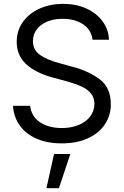

<svg xmlns="http://www.w3.org/2000/svg" viewBox="-20 -737 647 1004"><path d="M307.6 -638.7Q261.7 -638.7 226.3 -623.8Q190.9 -608.9 171.6 -582.5Q152.3 -556.2 152.3 -522.5Q152.3 -473.6 192.1 -447.8Q231.9 -421.9 289.1 -407.2L359.4 -387.7Q441.4 -366.7 500.5 -323Q559.6 -279.3 559.6 -192.4Q559.6 -134.3 529.1 -87.6Q498.5 -41 440.7 -14.2Q382.8 12.7 302.7 12.7Q227.5 12.7 171.4 -11.7Q115.2 -36.1 83.5 -80.6Q51.8 -125 47.9 -183.6H137.7Q141.6 -145.5 164.6 -119.4Q187.5 -93.3 223.4 -80.3Q259.3 -67.4 302.7 -67.4Q351.6 -67.4 390.4 -83Q429.2 -98.6 451.4 -127.7Q473.6 -156.7 473.6 -194.3Q473.6 -226.6 455.3 -248.5Q437 -270.5 407.5 -284.2Q377.9 -297.9 334 -310.5L247.1 -334Q160.2 -359.4 113.8 -404.3Q67.4 -449.2 67.4 -518.6Q67.4 -576.7 99.4 -621.8Q131.3 -667 186.8 -691.9Q242.2 -716.8 310.5 -716.8Q377.9 -716.8 431.6 -692.4Q485.4 -668 516.6 -625.2Q547.9 -582.5 549.8 -529.3H463.9Q460 -563.5 439.2 -588.1Q418.5 -612.8 384.3 -625.7Q350.1 -638.7 307.6 -638.7ZM262.7 68.4H347.7L288.1 247.1H222.7Z"/></svg>

Font: Pretendard
Style: Regular
Weight: 400
Designer: Base glyphs from Inter by Rasmus Andersson; Hangeul glyphs from Noto Sans CJK(Source Han Sans) by Jang Soo-young and Kan
Foundry: Kil Hyung-jin
Version: Version 1.309